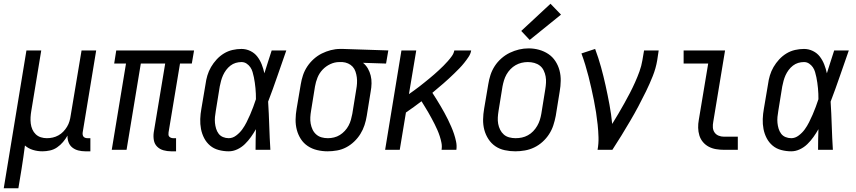

<svg xmlns="http://www.w3.org/2000/svg" viewBox="-46 -799 4566 1024"><path d="M-26 205 95 -530H174L121 -208Q118 -191 117 -174Q116 -157 118 -140.5Q120 -124 126.5 -109Q133 -94 144.5 -83Q156 -72 171.5 -67Q187 -62 204 -62Q220 -62 235.5 -65.5Q251 -69 265.5 -77Q280 -85 291.5 -97Q303 -109 311.5 -123Q320 -137 324.5 -152.5Q329 -168 331 -183L389 -530H467L395 -93Q394 -87 395 -80.5Q396 -74 399.5 -70Q403 -66 408.5 -64Q414 -62 421 -62H436V8H409Q390 8 372 3.5Q354 -1 340 -12Q326 -23 319.5 -40.5Q313 -58 314 -76Q304 -58 290 -41.5Q276 -25 258.5 -13Q241 -1 220.5 3.5Q200 8 180 8Q154 8 129.5 0.5Q105 -7 87 -23Q83 8 78.5 39.5Q74 71 69 102L52 205Z M867 8Q846 8 826 2.5Q806 -3 792 -17Q778 -31 774.5 -51.5Q771 -72 774 -93L835 -460H705L629 0H550L626 -460H563L574 -530H989L977 -460H914L853 -93Q852 -87 852.5 -80.5Q853 -74 857 -70Q861 -66 866.5 -64Q872 -62 878 -62H893V8Z M1174 8Q1147 8 1120.5 1Q1094 -6 1074.5 -22.5Q1055 -39 1043 -62Q1031 -85 1026 -111Q1021 -137 1022 -164.5Q1023 -192 1028 -219L1050 -349Q1053 -373 1060 -396.5Q1067 -420 1079.5 -441.5Q1092 -463 1109.5 -482Q1127 -501 1148.5 -514Q1170 -527 1194 -532.5Q1218 -538 1242 -538Q1267 -538 1289.5 -527Q1312 -516 1326.5 -497Q1341 -478 1350 -455Q1359 -432 1364 -408Q1374 -439 1383.5 -469.5Q1393 -500 1403 -530H1481Q1457 -462 1433.5 -393.5Q1410 -325 1384 -257Q1388 -193 1390 -128.5Q1392 -64 1396 0H1317Q1317 -28 1317.5 -55.5Q1318 -83 1319 -110Q1307 -89 1292.5 -68.5Q1278 -48 1260 -30.5Q1242 -13 1219.5 -2.5Q1197 8 1174 8ZM1174 -62Q1195 -62 1214 -76.5Q1233 -91 1246 -109Q1259 -127 1269 -147Q1279 -167 1288 -187.5Q1297 -208 1304.5 -228.5Q1312 -249 1319 -270Q1319 -284 1318.5 -299Q1318 -314 1316.5 -328.5Q1315 -343 1313 -358Q1311 -373 1308 -387Q1305 -401 1301 -415Q1297 -429 1289 -440.5Q1281 -452 1269 -460Q1257 -468 1242 -468Q1226 -468 1211 -463.5Q1196 -459 1183 -449Q1170 -439 1160 -425.5Q1150 -412 1143.5 -397.5Q1137 -383 1133 -368Q1129 -353 1126 -338L1105 -208Q1102 -192 1100.5 -175.5Q1099 -159 1100.5 -143.5Q1102 -128 1106.5 -113Q1111 -98 1120 -86Q1129 -74 1143.5 -68Q1158 -62 1174 -62Z M1701 8Q1673 8 1645.5 1.5Q1618 -5 1595.5 -20Q1573 -35 1558.5 -57.5Q1544 -80 1537 -106.5Q1530 -133 1530.5 -162Q1531 -191 1536 -219L1558 -349Q1562 -374 1570 -398Q1578 -422 1592.5 -444Q1607 -466 1627 -484Q1647 -502 1670 -513.5Q1693 -525 1718 -531.5Q1743 -538 1768 -538Q1772 -538 1775.5 -538Q1779 -538 1783 -538L2025 -530L2013 -460L1890 -464Q1906 -451 1916 -433.5Q1926 -416 1931 -396Q1936 -376 1935.5 -354Q1935 -332 1931 -311L1910 -181Q1906 -156 1898 -131.5Q1890 -107 1876 -84.5Q1862 -62 1842.5 -43.5Q1823 -25 1800 -13Q1777 -1 1751.5 3.5Q1726 8 1701 8ZM1703 -62Q1719 -62 1735.5 -66Q1752 -70 1766.5 -79Q1781 -88 1793 -101Q1805 -114 1813 -129Q1821 -144 1825.5 -160Q1830 -176 1833 -192L1854 -322Q1857 -338 1858 -354.5Q1859 -371 1857 -386.5Q1855 -402 1850 -417Q1845 -432 1835 -443Q1825 -454 1810.5 -460.5Q1796 -467 1780 -468H1771Q1769 -468 1767 -468Q1765 -468 1763 -468Q1739 -468 1715.5 -457Q1692 -446 1674.5 -427.5Q1657 -409 1647.5 -385.5Q1638 -362 1634 -338L1613 -208Q1610 -191 1609 -173.5Q1608 -156 1611 -139.5Q1614 -123 1621 -108Q1628 -93 1640.5 -82Q1653 -71 1669 -66.5Q1685 -62 1703 -62Z M2008 0 2095 -530H2174L2135 -297Q2149 -307 2163 -317Q2177 -327 2190.5 -337.5Q2204 -348 2217 -358.5Q2230 -369 2243.5 -380Q2257 -391 2269.5 -402Q2282 -413 2294.5 -424.5Q2307 -436 2319 -448Q2331 -460 2342.5 -473Q2354 -486 2364 -500Q2374 -514 2377 -530H2467Q2464 -512 2453 -495.5Q2442 -479 2430 -464Q2418 -449 2404.5 -435Q2391 -421 2377 -407.5Q2363 -394 2348.5 -380.5Q2334 -367 2319.5 -354.5Q2305 -342 2290 -329.5Q2275 -317 2260 -304Q2271 -287 2282 -269.5Q2293 -252 2303.5 -234Q2314 -216 2324 -198Q2334 -180 2343 -161.5Q2352 -143 2360.5 -123.5Q2369 -104 2375.5 -84.5Q2382 -65 2386.5 -43.5Q2391 -22 2388 0H2309Q2312 -19 2308.5 -37Q2305 -55 2299.5 -72Q2294 -89 2287 -105Q2280 -121 2272 -137Q2264 -153 2255.5 -168.5Q2247 -184 2238.5 -199Q2230 -214 2220.5 -229Q2211 -244 2202 -259Q2182 -244 2161 -228.5Q2140 -213 2119 -199L2086 0Z M2702 8Q2674 8 2646 2Q2618 -4 2596 -19Q2574 -34 2559 -57Q2544 -80 2537 -106.5Q2530 -133 2530.5 -162Q2531 -191 2536 -219L2558 -349Q2562 -375 2570 -399.5Q2578 -424 2592.5 -446.5Q2607 -469 2628 -487.5Q2649 -506 2673 -517.5Q2697 -529 2722 -535Q2747 -541 2773 -541Q2802 -541 2829 -533.5Q2856 -526 2878.5 -511Q2901 -496 2916 -473Q2931 -450 2938 -423.5Q2945 -397 2944.5 -368Q2944 -339 2939 -311L2918 -181Q2913 -155 2905 -130.5Q2897 -106 2882.5 -83.5Q2868 -61 2847.5 -42.5Q2827 -24 2803 -12.5Q2779 -1 2753 3.5Q2727 8 2702 8ZM2704 -62Q2721 -62 2737.5 -65.5Q2754 -69 2769.5 -77.5Q2785 -86 2797.5 -99Q2810 -112 2819 -127.5Q2828 -143 2833 -159Q2838 -175 2841 -192L2862 -322Q2865 -340 2866 -357.5Q2867 -375 2864 -391.5Q2861 -408 2853.5 -423.5Q2846 -439 2833 -449Q2820 -459 2803.5 -463.5Q2787 -468 2769 -468Q2752 -468 2735.5 -464Q2719 -460 2704 -451.5Q2689 -443 2676.5 -430Q2664 -417 2655.5 -402Q2647 -387 2642 -370.5Q2637 -354 2634 -338L2613 -208Q2610 -190 2609 -172.5Q2608 -155 2611 -138.5Q2614 -122 2621.5 -107Q2629 -92 2641 -81.5Q2653 -71 2669.5 -66.5Q2686 -62 2704 -62ZM2779 -586 2734 -634 2890 -779 2946 -721Z M3141 0Q3147 -33 3146 -67Q3145 -101 3141.5 -134Q3138 -167 3133 -199.5Q3128 -232 3121.5 -264Q3115 -296 3108 -327.5Q3101 -359 3093 -390.5Q3085 -422 3075.5 -453Q3066 -484 3055 -514L3128 -538Q3146 -490 3159.5 -441Q3173 -392 3184 -342Q3195 -292 3204.5 -241Q3214 -190 3219 -138Q3236 -165 3252 -192.5Q3268 -220 3283.5 -247.5Q3299 -275 3313.5 -303Q3328 -331 3341 -360Q3354 -389 3364.5 -418Q3375 -447 3380 -477L3389 -530H3467L3459 -477Q3452 -435 3435.5 -393.5Q3419 -352 3399.5 -312Q3380 -272 3359 -232.5Q3338 -193 3315 -154Q3292 -115 3268.5 -76.5Q3245 -38 3220 0Z M3815 0Q3794 0 3773 -3.5Q3752 -7 3734 -16.5Q3716 -26 3703 -41.5Q3690 -57 3684 -76.5Q3678 -96 3677.5 -117.5Q3677 -139 3681 -160L3731 -460H3600V-530H3821L3758 -149Q3755 -134 3756 -119Q3757 -104 3765 -92.5Q3773 -81 3786.5 -75.5Q3800 -70 3815 -70H3889V0Z M4174 8Q4147 8 4120.5 1Q4094 -6 4074.5 -22.5Q4055 -39 4043 -62Q4031 -85 4026 -111Q4021 -137 4022 -164.5Q4023 -192 4028 -219L4050 -349Q4053 -373 4060 -396.5Q4067 -420 4079.5 -441.5Q4092 -463 4109.5 -482Q4127 -501 4148.5 -514Q4170 -527 4194 -532.5Q4218 -538 4242 -538Q4267 -538 4289.5 -527Q4312 -516 4326.5 -497Q4341 -478 4350 -455Q4359 -432 4364 -408Q4374 -439 4383.5 -469.5Q4393 -500 4403 -530H4481Q4457 -462 4433.5 -393.5Q4410 -325 4384 -257Q4388 -193 4390 -128.5Q4392 -64 4396 0H4317Q4317 -28 4317.5 -55.5Q4318 -83 4319 -110Q4307 -89 4292.5 -68.5Q4278 -48 4260 -30.5Q4242 -13 4219.5 -2.5Q4197 8 4174 8ZM4174 -62Q4195 -62 4214 -76.5Q4233 -91 4246 -109Q4259 -127 4269 -147Q4279 -167 4288 -187.5Q4297 -208 4304.5 -228.5Q4312 -249 4319 -270Q4319 -284 4318.5 -299Q4318 -314 4316.5 -328.5Q4315 -343 4313 -358Q4311 -373 4308 -387Q4305 -401 4301 -415Q4297 -429 4289 -440.5Q4281 -452 4269 -460Q4257 -468 4242 -468Q4226 -468 4211 -463.5Q4196 -459 4183 -449Q4170 -439 4160 -425.5Q4150 -412 4143.5 -397.5Q4137 -383 4133 -368Q4129 -353 4126 -338L4105 -208Q4102 -192 4100.5 -175.5Q4099 -159 4100.5 -143.5Q4102 -128 4106.5 -113Q4111 -98 4120 -86Q4129 -74 4143.5 -68Q4158 -62 4174 -62Z"/></svg>

Font: Iosevka Curly Oblique
Style: Regular
Weight: 400
Italic angle: -9°
Monospace: yes
Designer: Belleve Invis
Foundry: Belleve Invis
Version: Version 11.1.0; ttfautohint (v1.8.3)